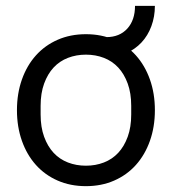

<svg xmlns="http://www.w3.org/2000/svg" viewBox="-20 -627 588 657"><path d="M274 10Q221 10 177.5 -9Q134 -28 103 -62.5Q72 -97 55 -145Q38 -193 38 -250Q38 -307 55 -355Q72 -403 103 -437.5Q134 -472 177.5 -491Q221 -510 274 -510Q327 -510 370.5 -491Q414 -472 445 -437.5Q476 -403 493 -355Q510 -307 510 -250Q510 -193 493 -145Q476 -97 445 -62.5Q414 -28 370.5 -9Q327 10 274 10ZM119 -235Q119 -192 131 -159Q143 -126 163.5 -104Q184 -82 212.5 -71Q241 -60 274 -60Q307 -60 335.5 -71Q364 -82 384.5 -104Q405 -126 417 -159Q429 -192 429 -235V-265Q429 -308 417 -341Q405 -374 384.5 -396Q364 -418 335.5 -429Q307 -440 274 -440Q241 -440 212.5 -429Q184 -418 163.5 -396Q143 -374 131 -341Q119 -308 119 -265ZM344 -500Q389 -500 415.5 -529Q442 -558 442 -607H510Q510 -570 498 -537.5Q486 -505 464 -481.5Q442 -458 411.5 -445Q381 -432 344 -432Z"/></svg>

Font: CyStack Display
Style: Regular
Weight: 400
Designer: Weizhong Zhang
Foundry: 本地遙控
Version: Version 1.000;Glyphs 3.1.2 (3151)